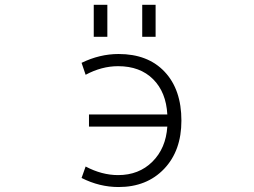

<svg xmlns="http://www.w3.org/2000/svg" viewBox="-20 -754 1040 785"><path d="M343.8 -236.3V-286.1H664.1Q659.2 -377 606 -430.2Q552.7 -483.4 462.9 -483.4Q395.5 -483.4 330.1 -448.2L313.5 -497.1Q387.7 -533.2 464.8 -533.2Q585 -533.2 653.3 -460.4Q721.7 -387.7 721.7 -260.7Q721.7 -137.7 650.9 -63.5Q580.1 10.7 464.8 10.7Q386.7 10.7 313.5 -26.4L330.1 -73.2Q396.5 -38.1 462.9 -38.1Q547.9 -38.1 603 -92.8Q658.2 -147.5 664.1 -236.3ZM363.3 -603.5V-734.4H418.9V-603.5ZM561.5 -603.5V-734.4H616.2V-603.5Z"/></svg>

Font: Gen Shin Gothic Monospace Light
Style: Regular
Weight: 300
Designer: [Source Han Sans]
Ryoko NISHIZUKA  (kana & ideographs); Paul D. Hunt (Latin, Greek & Cyrillic); Wenlong ZHANG  (bopomofo
Version: Version 1.002.20150607